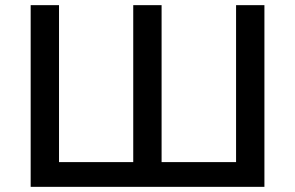

<svg xmlns="http://www.w3.org/2000/svg" viewBox="-20 -725 1145 745"><path d="M99 0V-705H209V-96H497V-705H607V-96H896V-705H1006V0Z"/></svg>

Font: Nunito Sans 8pt SemiBold
Style: Regular
Weight: 600
Version: Version 3.101;gftools[0.9.27]